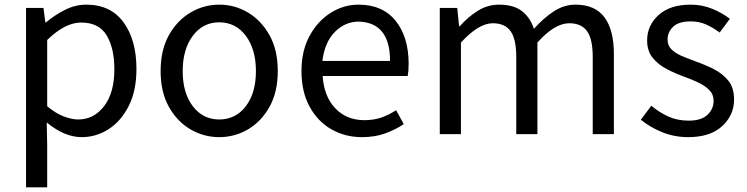

<svg xmlns="http://www.w3.org/2000/svg" viewBox="-20 -577 3214 826"><path d="M92 229V-543H167L175 -481H178Q215 -512 259.5 -534.5Q304 -557 351 -557Q456 -557 511.5 -481Q567 -405 567 -280Q567 -187 534 -121.5Q501 -56 447.5 -21.5Q394 13 331 13Q258 13 181 -50L183 45V229ZM316 -63Q384 -63 428 -120.5Q472 -178 472 -279Q472 -369 439 -424.5Q406 -480 329 -480Q260 -480 183 -405V-120Q220 -89 254.5 -76Q289 -63 316 -63Z M923 13Q857 13 799.5 -20.5Q742 -54 706.5 -117.5Q671 -181 671 -271Q671 -362 706.5 -425.5Q742 -489 799.5 -523Q857 -557 923 -557Q990 -557 1047 -523Q1104 -489 1139.5 -425.5Q1175 -362 1175 -271Q1175 -181 1139.5 -117.5Q1104 -54 1047 -20.5Q990 13 923 13ZM923 -63Q994 -63 1037.5 -120Q1081 -177 1081 -271Q1081 -365 1037.5 -423Q994 -481 923 -481Q853 -481 809.5 -423Q766 -365 766 -271Q766 -177 809.5 -120Q853 -63 923 -63Z M1537 13Q1465 13 1406 -20.5Q1347 -54 1312 -118Q1277 -182 1277 -271Q1277 -359 1312 -423Q1347 -487 1403 -522Q1459 -557 1522 -557Q1626 -557 1682 -487.5Q1738 -418 1738 -302Q1738 -272 1734 -250H1368Q1374 -162 1422.5 -111Q1471 -60 1548 -60Q1588 -60 1621 -71.5Q1654 -83 1684 -103L1717 -43Q1681 -19 1637 -3Q1593 13 1537 13ZM1367 -315H1658Q1658 -480 1523 -484Q1465 -484 1421 -440Q1377 -396 1367 -315Z M1872 0V-543H1947L1955 -464H1958Q1993 -504 2035.5 -530.5Q2078 -557 2127 -557Q2189 -557 2225 -529.5Q2261 -502 2277 -453Q2319 -500 2363 -528.5Q2407 -557 2456 -557Q2540 -557 2580.5 -502.5Q2621 -448 2621 -344V0H2530V-332Q2530 -409 2505.5 -443Q2481 -477 2429 -477Q2366 -477 2292 -394V0H2201V-332Q2201 -409 2176.5 -443Q2152 -477 2100 -477Q2039 -477 1963 -394V0Z M2940 13Q2882 13 2829.5 -8Q2777 -29 2737 -62L2782 -122Q2817 -93 2855.5 -75.5Q2894 -58 2943 -58Q2997 -58 3023.5 -83Q3050 -108 3050 -143Q3050 -171 3031.5 -189.5Q3013 -208 2985 -221.5Q2957 -235 2926 -246Q2887 -260 2850 -279Q2813 -298 2788.5 -327.5Q2764 -357 2764 -403Q2764 -468 2813.5 -512.5Q2863 -557 2951 -557Q3001 -557 3044.5 -539Q3088 -521 3120 -496L3076 -437Q3048 -458 3018 -471.5Q2988 -485 2951 -485Q2900 -485 2876 -462Q2852 -439 2852 -407Q2852 -382 2867.5 -366Q2883 -350 2908 -338.5Q2933 -327 2962 -317Q2967 -315 2972 -313Q3012 -299 3050 -280Q3088 -261 3113 -230.5Q3138 -200 3138 -148Q3138 -82 3087 -34.5Q3036 13 2940 13Z"/></svg>

Font: Noto Sans CJK KR Regular (TTF)
Style: Regular
Weight: 400
Designer: Ryoko NISHIZUKA 西塚涼子 (kana & ideographs); Paul D. Hunt (Latin, Greek & Cyrillic); Wenlong ZHANG 张文龙 (bopomofo); Sandoll 
Foundry: Adobe Systems Incorporated
Version: Version 1.004;PS 1.004;hotconv 1.0.82;makeotf.lib2.5.63406